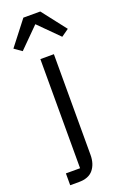

<svg xmlns="http://www.w3.org/2000/svg" viewBox="-217 -817 684 1068"><g transform="rotate(-20 125.0 -282.5)"><path d="M1 200V130H85V-516H165V80Q165 133 138 166.5Q111 200 53 200ZM75 -765H175L286 -622L242 -591L125 -708L8 -591L-36 -622Z"/></g></svg>

Font: IBM Plex Sans Var
Style: Regular
Weight: 400
Designer: Mike Abbink, Paul van der Laan, Pieter van Rosmalen
Foundry: Bold Monday
Version: Version 3.000